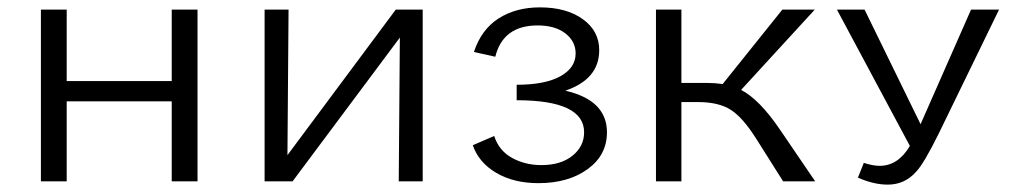

<svg xmlns="http://www.w3.org/2000/svg" viewBox="-20 -492 2745 521"><path d="M446 -466H516V0H446V-217H161V0H91V-466H161V-272H446Z M1127 -466V0H1062L1065 -390L774 0H698V-466H763L760 -71L1054 -466Z M1514 -246Q1627 -220 1627 -133Q1627 -71 1574.5 -33Q1522 5 1441 5Q1374 5 1326.5 -23Q1279 -51 1263 -98L1321 -123Q1334 -83 1369.5 -63.5Q1405 -44 1449 -44Q1502 -44 1533.5 -69.5Q1565 -95 1565 -133Q1565 -220 1382 -220V-262Q1459 -262 1500.5 -285Q1542 -308 1542 -347Q1542 -380 1514 -401.5Q1486 -423 1439 -423Q1345 -423 1324 -338L1266 -351Q1286 -412 1333 -442Q1380 -472 1445 -472Q1517 -472 1561.5 -440Q1606 -408 1606 -356Q1606 -277 1514 -246Z M2096 -141 2192 0H2105L2033 -114Q1996 -173 1963 -194Q1930 -215 1875 -215H1829V0H1760V-466H1829V-267H1897Q1920 -267 1941 -264L2103 -466H2191L1991 -248Q2040 -223 2096 -141Z M2615 -466H2691L2527 -129Q2487 -48 2466 -26Q2435 9 2389 9Q2351 9 2308 -10L2324 -50Q2349 -42 2367 -42Q2417 -42 2449 -96L2251 -466H2326L2478 -155Z"/></svg>

Font: EauTestSC
Style: Regular
Weight: 400
Designer: Christian Thalmann (Catharsis Fonts)
Version: Version 0.001;PS 000.001;hotconv 1.0.88;makeotf.lib2.5.64775